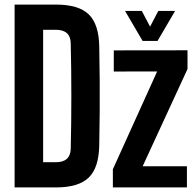

<svg xmlns="http://www.w3.org/2000/svg" viewBox="-20 -820 859 840"><path d="M43.9 0V-800H224.3Q323.7 -800 368.1 -757.3Q412.5 -714.6 414.2 -616.7Q415.7 -539.3 416.2 -469.8Q416.7 -400.2 416.2 -330.8Q415.7 -261.4 414.2 -184.2Q412.5 -85.8 368 -42.9Q323.6 0 224 0ZM168.7 -110.3H224Q256.4 -110.3 272.7 -125.3Q288.9 -140.3 289.5 -169.7Q290.8 -227.7 291.5 -285.3Q292.1 -343 292.1 -400.5Q292.1 -458 291.5 -515.8Q290.8 -573.6 289.4 -631.2Q288.9 -660.2 272.7 -674.9Q256.4 -689.7 224.3 -689.7H168.7ZM473.8 0V-79.5L667.5 -507.4L477.8 -507.1V-599.6L800.4 -600V-518.1L604.1 -92.6H797.8V0ZM603.9 -640.9 527.1 -772.1H600.5L636.6 -703.4L672.5 -772.1H746L669.2 -640.9Z"/></svg>

Font: Big Shoulders Display SC Thin
Style: Regular
Weight: 100
Designer: Patric King
Foundry: XO Type Co
Version: Version 2.002